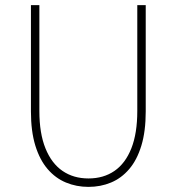

<svg xmlns="http://www.w3.org/2000/svg" viewBox="-20 -720 690 751"><path d="M326 11Q279 11 238 -6Q197 -23 166.2 -58.8Q135.5 -94.5 118.2 -150.5Q101 -206.5 101 -284V-700H134V-286Q134 -198.5 157.8 -139.8Q181.5 -81 224.5 -51.5Q267.5 -22 326 -22Q385 -22 427.8 -51.5Q470.5 -81 493.8 -139.8Q517 -198.5 517 -286V-700H550V-284Q550 -206.5 533 -150.5Q516 -94.5 485.5 -58.8Q455 -23 414.2 -6Q373.5 11 326 11Z"/></svg>

Font: Trispace Thin Thin
Style: Regular
Weight: 250
Version: Version 1.210